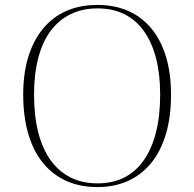

<svg xmlns="http://www.w3.org/2000/svg" viewBox="-20 -743 787 778"><path d="M375 -723Q444 -723 499 -699Q554 -675 593 -628Q632 -581 652.5 -513.5Q673 -446 673 -359Q673 -270 652.5 -200.5Q632 -131 593 -83Q554 -35 499 -10Q444 15 375 15Q304 15 248.5 -10Q193 -35 154 -83Q115 -131 94.5 -201Q74 -271 74 -359Q74 -445 94.5 -512Q115 -579 154 -626.5Q193 -674 248.5 -698.5Q304 -723 375 -723ZM375 -709Q314 -709 266 -685.5Q218 -662 185 -617.5Q152 -573 135 -508Q118 -443 118 -360Q118 -273 135 -206.5Q152 -140 185 -94Q218 -48 266 -24Q314 0 375 0Q436 0 483 -23.5Q530 -47 562.5 -93.5Q595 -140 612 -206.5Q629 -273 629 -360Q629 -443 612 -508Q595 -573 562.5 -618Q530 -663 483 -686Q436 -709 375 -709Z"/></svg>

Font: Kalnia Thin ExtraLight
Style: Regular
Weight: 250
Version: Version 1.105